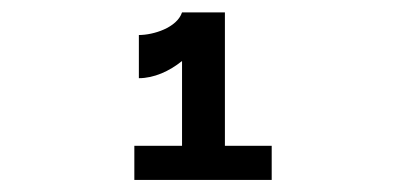

<svg xmlns="http://www.w3.org/2000/svg" viewBox="-20 -848 660 318"><path d="M210 -790V-718.5C235 -718.5 260.5 -730 281.5 -747V-606.5H202.5V-550H430V-606.5H352.5V-827.5H281.5C273 -802 234 -790 210 -790Z"/></svg>

Font: Monaspace Neon SemiBold
Style: Regular
Weight: 600
Designer: Riley Cran & the Lettermatic Team
Foundry: Lettermatic
Version: Version 1.200 (Monaspace Neon)